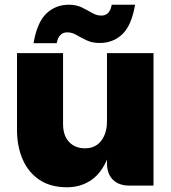

<svg xmlns="http://www.w3.org/2000/svg" viewBox="-20 -786 726 813"><path d="M433 -96V-561H630V0H529Q483 0 458 -25Q433 -50 433 -96ZM264 7Q194 7 147 -24.5Q100 -56 76 -111Q52 -166 52 -236V-561H247V-261Q247 -212 272.5 -185Q298 -158 340 -158Q370 -158 390.5 -172.5Q411 -187 422 -213Q433 -239 433 -271L458 -242Q455 -155 428.5 -100Q402 -45 359.5 -19Q317 7 264 7ZM402 -604Q371 -604 347.5 -615Q324 -626 304.5 -637.5Q285 -649 265 -649Q247 -649 236 -638Q225 -627 220 -603H122Q137 -691 176 -728.5Q215 -766 272 -766Q303 -766 326.5 -754.5Q350 -743 369.5 -731.5Q389 -720 409 -720Q427 -720 438 -731.5Q449 -743 453 -766H552Q537 -678 498 -641Q459 -604 402 -604Z"/></svg>

Font: Parkinsans ExtraBold
Style: Regular
Weight: 800
Designer: Red Stone, Indian Type Foundry
Foundry: Indian Type Foundry
Version: Version 1.000